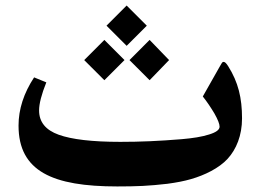

<svg xmlns="http://www.w3.org/2000/svg" viewBox="-20 -650 941 698"><path d="M367.2 -556.6 440.4 -483.4 513.7 -556.6 440.4 -629.9ZM450.7 -431.6 523.9 -358.4 594.7 -431.6 523.9 -504.9ZM286.1 -431.6 359.4 -358.4 432.6 -431.6 359.4 -504.9ZM406.2 27.8C440.9 27.8 471.7 27.3 499 25.9C526.4 24.4 556.2 22 588.9 18.1C621.6 13.7 649.9 8.3 674.8 1C724.1 -13.2 776.4 -38.6 807.6 -72.8C838.9 -106.9 859.9 -157.2 859.9 -219.7C859.9 -293.9 846.2 -351.1 809.6 -409.2C803.2 -419.4 797.9 -424.8 793.9 -424.8H790.5C788.6 -424.3 784.2 -418.5 777.8 -406.2L717.3 -299.3C732.4 -280.3 746.1 -259.8 759.3 -237.8C772 -215.3 778.3 -199.2 778.3 -189.5C778.3 -178.2 765.6 -168.9 740.2 -161.1C714.4 -152.8 681.2 -147.5 640.1 -144C557.6 -137.2 489.3 -134.3 417.5 -134.3C315.4 -134.3 240.7 -143.1 193.4 -160.2C146 -177.2 122.1 -206.5 122.1 -248.5C122.1 -272.9 130.9 -307.1 148.4 -350.6L104 -368.7C66.4 -311.5 47.4 -252.9 47.4 -193.4C47.4 -26.9 171.9 27.8 406.2 27.8Z"/></svg>

Font: Parastoo
Style: Bold
Weight: 700
Foundry: Saber Rastikerdar (saber.rastikerdar@gmail.com)
Version: Version 2.0.1